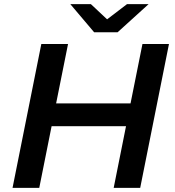

<svg xmlns="http://www.w3.org/2000/svg" viewBox="-20 -914 850 934"><path d="M673 -700H802L662 0H533L593 -300H231L171 0H41L181 -700H311L253 -411H615ZM438 -757 322 -894H422L501 -820L598 -894H703L552 -757Z"/></svg>

Font: Montserrat Thin SemiBold
Style: Italic
Weight: 600
Italic angle: -11.3°
Version: Version 9.000